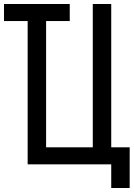

<svg xmlns="http://www.w3.org/2000/svg" viewBox="-39 -820 667 958"><path d="M99 0V-800H191V0ZM-19 -715V-800H309V-715ZM99 0V-800H191V-85H424V-800H516V0ZM516 118V0H484V-85H608V118Z"/></svg>

Font: Victor Mono SemiBold
Style: Regular
Weight: 600
Monospace: yes
Designer: Rune Bjørnerås
Version: Version 1.561;gftools[0.9.30]